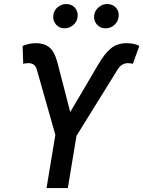

<svg xmlns="http://www.w3.org/2000/svg" viewBox="-20 -957 729 977"><path d="M216.8 0 261.7 -270.5 167.5 -602.5Q162.6 -620.1 152.1 -627.7Q141.6 -635.3 125.5 -635.7Q118.7 -635.3 109.6 -634.5Q100.6 -633.8 98.1 -631.8L95.2 -723.1Q112.3 -730.5 128.9 -733.9Q145.5 -737.3 164.1 -737.3Q204.6 -737.3 231.4 -715.8Q258.3 -694.3 273.4 -634.3L337.4 -386.7L482.4 -632.8Q512.2 -684.1 544.2 -710.7Q576.2 -737.3 625.5 -737.3Q643.1 -737.3 658.2 -734.1Q673.3 -731 689 -723.6L655.8 -631.8Q652.3 -633.8 645 -634.5Q637.7 -635.3 630.4 -635.7Q614.3 -635.3 601.3 -627.4Q588.4 -619.6 578.1 -602.5L369.1 -265.6L325.2 0ZM308.1 -813Q281.2 -812.5 264.2 -833.3Q247.1 -854 251.5 -881.8Q254.9 -905.3 274.2 -920.9Q293.5 -936.5 316.4 -936.5Q345.2 -936.5 362.1 -916.7Q378.9 -897 374.5 -867.7Q371.1 -845.7 352.1 -829.1Q333 -812.5 308.1 -813ZM516.6 -813Q490.2 -812.5 472.7 -832.8Q455.1 -853 459.5 -881.8Q463.9 -905.3 483.2 -920.9Q502.4 -936.5 524.9 -936.5Q554.2 -936.5 571 -916.7Q587.9 -897 583 -867.7Q579.6 -845.7 560.8 -829.1Q542 -812.5 516.6 -813Z"/></svg>

Font: Inter Tight Medium
Style: Italic
Weight: 500
Italic angle: -9.39999°
Designer: Rasmus Andersson
Foundry: rsms
Version: Version 3.004